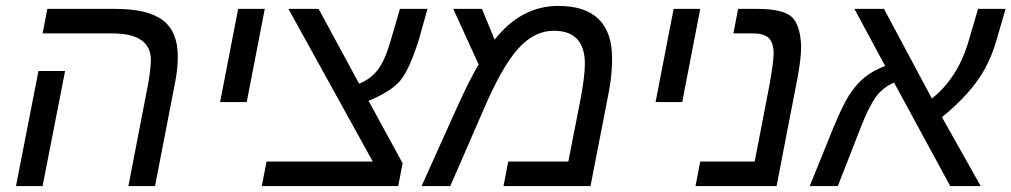

<svg xmlns="http://www.w3.org/2000/svg" viewBox="-20 -629 3419 649"><path d="M200 -389 124 0H34L110 -389ZM504 0H414L482 -352Q490 -403 490 -426Q490 -516 360 -516H124L140 -599H369Q480 -599 530.5 -560.5Q581 -522 581 -438Q581 -396 572 -351Z M724 -284 785 -599H875L814 -284Z M1341 -77 1326 0H865L881 -83H1240L955 -599H1057L1194 -346Q1235 -363 1258.5 -395Q1282 -427 1300 -490L1332 -599H1425L1395 -492Q1363 -392 1332.5 -356Q1302 -320 1226 -288Z M1867 -609Q2049 -609 2049 -431Q2049 -372 2036 -308L1976 0H1682L1698 -83H1901L1943 -297Q1957 -373 1957 -413Q1957 -525 1852 -525Q1786 -525 1732 -465Q1677 -405 1613 -255L1502 0H1405L1523 -262Q1569 -364 1598 -411L1512 -599H1609L1652 -495Q1742 -609 1867 -609Z M2196 -284 2257 -599H2347L2286 -284Z M2676 -367 2605 0H2331L2347 -83H2531L2581 -342Q2595 -420 2595 -447Q2595 -484 2579 -500Q2563 -516 2525 -516H2459L2475 -599H2538Q2626 -599 2655.5 -572.5Q2685 -546 2688 -474Q2688 -431 2676 -367Z M2972 -406 2868 -599H2968L3130 -296Q3218 -366 3254 -490L3286 -599H3379L3348 -492Q3333 -440 3309 -396Q3263 -313 3164 -233L3295 0H3192L3002 -350Q2965 -334 2941 -302Q2916 -267 2889 -197L2812 0H2717L2796 -195Q2827 -270 2850 -307Q2874 -344 2902 -367Q2930 -390 2972 -406Z"/></svg>

Font: Libra Sans
Style: Italic
Weight: 400
Italic angle: -12°
Foundry: Context Ltd
Version: Version 1.002